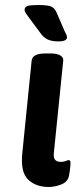

<svg xmlns="http://www.w3.org/2000/svg" viewBox="-20 -738 330 765"><path d="M174 7Q123 7 92 -22.5Q61 -52 69 -129L106 -496Q109 -525 161 -525H181Q208 -525 220.5 -517Q233 -509 232 -497L195 -133Q192 -111 199 -102Q206 -93 222 -93Q234 -93 242 -96.5Q250 -100 254 -100Q261 -100 261 -89Q261 -86 260 -73.5Q259 -61 255 -38Q250 -13 224 -3Q198 7 174 7ZM211 -573Q192 -573 175.5 -578.5Q159 -584 145 -601L99 -663Q90 -675 84 -683.5Q78 -692 78 -699Q78 -710 89.5 -714Q101 -718 131 -718Q172 -718 185 -711.5Q198 -705 205 -689L237 -615Q242 -605 244.5 -599.5Q247 -594 247 -589Q247 -582 239 -577.5Q231 -573 211 -573Z"/></svg>

Font: Asap Expanded Expanded SemiBold
Style: Italic
Weight: 600
Width: 7
Italic angle: -6°
Designer: Pablo Cosgaya
Foundry: Omnibus-Type
Version: Version 3.001; ttfautohint (v1.8.4.7-5d5b)